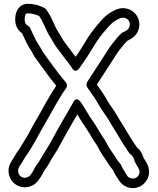

<svg xmlns="http://www.w3.org/2000/svg" viewBox="-20 -776 828 1009"><path d="M436.3 -320.3C459.9 -286.1 483 -254.8 501.2 -221.8C519.4 -190 537.5 -169.5 552.3 -143.5L566.5 -119.3C582.2 -93 599.1 -68.2 613.2 -42.7C626.1 -20.2 640 -1.6 651.7 17.1C654.9 22.5 659.7 30.1 665 34C676.2 42.4 683.1 53 686.6 68.5C687 70.4 687.9 72.8 688.6 74.2C703.9 104.6 717.8 115.4 712.3 136.1C708 152.6 690.2 167.2 667.7 160.9C655.3 157.5 650.8 152.6 641.6 136.4L635.4 126.1C629.1 115.6 623.2 107.8 617.2 92.7C616 89.6 613.8 86.4 611.7 84.3C598.3 70.9 586.8 48.5 570.3 25.5L560.6 11.8C547.6 -7.9 535.1 -37.3 516.5 -61.4C498.2 -90.7 479.8 -124.1 458.2 -153.8C447.9 -167.7 433.4 -195.5 419.6 -216.1C413.5 -224.9 383.5 -286.6 361.8 -232.3C360.7 -229.7 359.3 -228.3 358.2 -226.2C333.9 -182.8 306.5 -138 282.1 -94.1C261.9 -57.7 242.4 -18.7 221 13.4L205.8 37.8C196.1 53.2 187.3 71.8 178.8 82C164.7 99 157.8 116.3 148.9 131.5L142.5 140.7C133.1 154.2 112.1 165.1 91.4 152.6C77.4 144.1 68.7 121.8 80.5 101.8L85.8 93C103 69.3 108.4 53.1 120.2 39C120.8 38.4 121.4 37.4 121.8 36.9C149.3 -4.3 173.3 -48.8 196.8 -91.7L218.6 -129.5C254.6 -191.6 287.5 -257.2 327.3 -312.4C334.2 -322 332.6 -335.4 326.2 -343L316.1 -355.1C282.8 -393.9 250.6 -441.6 218.1 -484.9C209.7 -496.3 202.2 -507.9 196.3 -518.3C192.4 -526.8 186.7 -535.9 182.3 -541.6C167.7 -564 150.6 -600.7 139 -627.8C136.9 -632.8 132.6 -637.3 128.6 -639.6C114.7 -647.7 110 -656.1 110 -671V-678C110 -702.4 117.4 -706 126.5 -706C149.9 -706 172.4 -698.3 186 -691.5C197.5 -674.5 202 -666.3 212 -644.1C220.6 -623.4 232.4 -598.8 244.2 -581.1C254.3 -566 261.1 -549.4 275.8 -529.2C283.2 -519.1 291.5 -508.1 300.1 -496.9L324.1 -464.8C336.6 -448.7 348.2 -435 356.6 -421.1C356.6 -421.1 374.5 -383.7 398.8 -420.1C416 -445.9 434.1 -469.2 452.5 -500.2C473 -534.3 495.8 -571.3 516.1 -595.9C540.5 -624.3 562.4 -653.3 586.7 -667.5C606.7 -679.5 621.1 -686.7 637.7 -681.2C653.9 -676 667.8 -658.5 660.2 -635.3C656.2 -622.9 646.7 -614.8 627.7 -607.2C624.6 -606 621.4 -603.8 619.3 -601.7C614.1 -596.4 605.2 -589.8 595.4 -577.5C578.8 -556.4 565.4 -542.4 547 -513.5C525.7 -480.9 499.6 -437.8 478.4 -407.2C463.5 -385.4 451.6 -365 438.2 -344.9C433.8 -338.3 433.3 -328.4 436.3 -320.3ZM60 -678V-671C60 -642.7 72.2 -618 96.1 -601.1C108.2 -573.4 124.8 -537.7 141.2 -513.1C144.7 -507.9 148.3 -503.1 151.2 -496.7C157.7 -482.4 167.6 -469.1 177.9 -455.1C209 -413.7 240.5 -367 275.5 -325.6C238.9 -271.6 207.1 -209.4 175.4 -154.5L153.2 -116.3C139.3 -90.9 131 -72.8 118 -52.5C101.9 -27.7 95.1 -13.4 80.9 8C63.5 29.7 55.9 49.4 45 64C44.6 64.5 44 65.4 43.6 66.1L37.5 76.2C11 121 28.8 173.1 65.6 195.4C109.5 221.9 160.9 204.6 183.9 168.8L190.5 159.3C203.5 140.7 207.4 128 217.8 113.2C229.7 98.7 240.3 78.5 248.5 63.7L263 40.6C285.9 6 306.5 -35.1 325.9 -69.9C344.8 -104 365.6 -138.6 386.5 -174.9C396 -159.1 407 -139 417.8 -124.3C436.8 -98.1 456 -63.8 474.8 -33.7C475.2 -33.2 475.9 -32.1 476.5 -31.4C490.1 -14.4 502.1 14.2 519.4 40.2L529.7 54.5C542.2 72.1 552.8 94.2 572.7 115.9C578 128.6 583.4 139.9 593.3 153.1C606.9 175.8 620.6 199.6 654.3 209.1C706.9 223.8 750.1 188.7 760.7 148.9C773 102.5 743.5 70.3 734.6 54.2C728.9 32.3 716.5 11.3 697.8 -3.8C696.9 -5.1 695.5 -7.1 694.3 -9.1C680.9 -30.6 667.4 -48.6 656.8 -67.3C641.6 -94.5 623.8 -120.9 609.5 -144.7L595.6 -168.5C578.1 -199.1 559.4 -220.6 544.8 -246.2C527.1 -278.4 509 -303.4 489.3 -331.7C499.1 -347 509.4 -363.8 519.6 -378.8C542.1 -411.3 568.1 -454.4 589 -486.5C605.3 -512 616.5 -523.4 634.6 -546.5C639.2 -552.2 643.6 -555.8 651 -562.7C673.4 -572.6 697.8 -589.3 707.8 -619.7C725 -672.7 691.4 -716.3 653.3 -728.8C612.2 -742.2 579.4 -721.4 561.3 -710.5C524.7 -689.2 500.7 -654.7 477.9 -628.1C453.4 -598.4 430.5 -560.8 409.5 -525.8C399.1 -508.2 388.8 -493.3 377.7 -477.6C373.6 -482.8 367.9 -490 363.9 -495.2L339.9 -527.1C331.2 -538.5 323.4 -548.9 316.2 -558.7C305.7 -573.2 299.1 -588.9 285.8 -608.9C277.5 -621.3 265.2 -646.2 258 -663.9C245.7 -691 237.9 -704.6 223.5 -725.2C221.2 -728.5 217.9 -731.5 214.2 -733.4L202.2 -739.4C182.2 -749.4 154 -756 126.5 -756C80.2 -756 60 -715.1 60 -678Z"/></svg>

Font: Smoothie
Style: Outline
Weight: 400
Foundry: Cannot Into Space Fonts
Version: Version 0.8